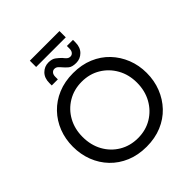

<svg xmlns="http://www.w3.org/2000/svg" viewBox="-263 -1156 1338 1338"><g transform="rotate(-45 406.0 -487.0)"><path d="M406 13Q323 13 256 -15Q189 -43 141 -93Q93 -143 67.5 -209Q42 -275 42 -351Q42 -426 67.5 -491.5Q93 -557 141 -607Q189 -657 256 -685Q323 -713 406 -713Q489 -713 556 -685Q623 -657 670.5 -607Q718 -557 744 -491.5Q770 -426 770 -351Q770 -275 744 -209Q718 -143 670.5 -93Q623 -43 556 -15Q489 13 406 13ZM406 -72Q483 -72 543.5 -108.5Q604 -145 639 -208Q674 -271 674 -351Q674 -430 639 -492.5Q604 -555 543.5 -591.5Q483 -628 406 -628Q329 -628 268 -591.5Q207 -555 172.5 -492.5Q138 -430 138 -351Q138 -271 172.5 -208Q207 -145 268 -108.5Q329 -72 406 -72ZM472 -747Q431 -747 412 -763.5Q393 -780 379 -797Q369 -809 359 -817.5Q349 -826 334 -826Q320 -826 310 -814.5Q300 -803 300 -782V-757H240V-781Q240 -830 268.5 -858.5Q297 -887 337 -887Q372 -887 392 -871.5Q412 -856 427 -841Q437 -828 448 -817.5Q459 -807 475 -807Q489 -807 499 -818.5Q509 -830 509 -852V-877H569V-853Q569 -804 540.5 -775.5Q512 -747 472 -747ZM254 -925V-987H546V-925Z"/></g></svg>

Font: MuseoModerno
Style: Regular
Weight: 400
Designer: Pablo Cosgaya, Héctor Gatti, Marcela Romero, and the Authors of The MuseoModerno Project.
Foundry: Omnibus-Type Team
Version: Version 1.001